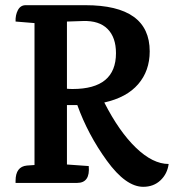

<svg xmlns="http://www.w3.org/2000/svg" viewBox="-20 -705 670 740"><path d="M79 -685H309Q557 -685 557 -507Q557 -432 512.5 -380.5Q468 -329 382 -310Q439 -198 504 -135.5Q569 -73 630 -73Q625 -35 598.5 -10Q572 15 532 15Q465 15 392 -85.5Q319 -186 278 -300H238V-71L322 -65Q328 0 277 0H40Q40 0 40 -8Q40 -63 84 -67L113 -69V-616L40 -622Q39 -647 49 -666Q59 -685 79 -685ZM238 -622V-363Q246 -362 260 -362Q427 -362 427 -500Q427 -561 394.5 -593.5Q362 -626 300 -624L240 -622Z"/></svg>

Font: Karma
Style: Bold
Weight: 700
Designer: Joana Correia
Foundry: Indian Type Foundry
Version: Version 1.202;PS 1.0;hotconv 1.0.78;makeotf.lib2.5.61930; tt